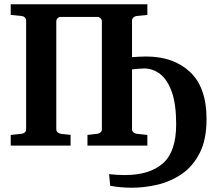

<svg xmlns="http://www.w3.org/2000/svg" viewBox="-20 -691 1037 911"><path d="M606.4 199.7Q550.8 199.7 502.9 190.4L497.6 135.3Q537.1 139.6 572.3 139.6Q689.9 139.6 752.9 84.2Q815.9 28.8 815.9 -101.6Q815.9 -196.8 795.2 -254.9Q774.4 -313 740 -339.6Q705.6 -366.2 664.1 -366.2Q656.2 -366.2 636.2 -364.7Q616.2 -363.3 606.4 -361.8V-78.1Q606.4 -68.4 613.3 -62.7Q620.1 -57.1 628.4 -56.2L679.2 -50.8V0H395V-50.8L441.4 -56.2Q450.2 -57.1 456.8 -62.7Q463.4 -68.4 463.4 -78.1V-588.9Q463.4 -598.6 456.8 -604.7Q450.2 -610.8 441.4 -610.8H269Q259.8 -610.8 253.4 -604.7Q247.1 -598.6 247.1 -588.9V-78.1Q247.1 -68.4 253.9 -62.7Q260.7 -57.1 269 -56.2L314.9 -50.8V0H30.8V-50.8L82 -56.2Q91.3 -57.1 97.7 -62.7Q104 -68.4 104 -78.1V-592.8Q104 -602.5 97.7 -608.4Q91.3 -614.3 82 -615.2L30.8 -620.1V-670.9H679.2V-620.1L628.4 -615.2Q620.1 -614.3 613.3 -608.4Q606.4 -602.5 606.4 -592.8V-419.9Q618.7 -420.9 639.9 -421.9Q661.1 -422.9 672.9 -422.9Q803.7 -422.9 881.8 -349.4Q960 -275.9 960 -126Q960 -28.3 927.5 35.2Q895 98.6 842.5 134.5Q790 170.4 728 185.1Q666 199.7 606.4 199.7Z"/></svg>

Font: Charis
Style: Bold
Weight: 700
Designer: Walt Agee, Miriam Martin, Annie Olsen, Victor Gaultney, Lorna Priest, Alan Ward, Bob Hallissy, Martin Hosken, Sharon Cor
Foundry: SIL Global
Version: Version 7.000